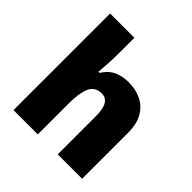

<svg xmlns="http://www.w3.org/2000/svg" viewBox="-199 -914 1068 1068"><g transform="rotate(45 335.0 -380.0)"><path d="M257 -652Q257 -591 254 -549Q251 -507 249 -485H258Q285 -528 323 -545.5Q361 -563 410 -563Q465 -563 509 -542Q553 -521 579.5 -476.5Q606 -432 606 -360V0H414V-302Q414 -413 348 -413Q296 -413 276.5 -369Q257 -325 257 -243V0H66V-760H257Z"/></g></svg>

Font: Noto Sans Lao Black
Style: Regular
Weight: 900
Designer: Monotype Design Team
Foundry: Monotype Imaging Inc.
Version: Version 2.003; ttfautohint (v1.8.4.7-5d5b)